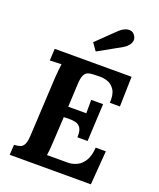

<svg xmlns="http://www.w3.org/2000/svg" viewBox="-172 -1066 966 1169"><g transform="rotate(20 311.5 -481.5)"><path d="M570 -700 565 -506H500Q503 -561 485 -589Q467 -617 439.5 -626.5Q412 -636 385 -635L349 -634Q328 -634 312.5 -628.5Q297 -623 288 -604.5Q279 -586 277 -547L270 -397H387Q387 -411 387 -426.5Q387 -442 387 -457Q387 -472 387 -484H464L452 -241H386Q388 -283 375.5 -301.5Q363 -320 341 -325Q319 -330 292 -329L266 -328L257 -164Q256 -137 253.5 -113Q251 -89 249 -76H383Q413 -76 441.5 -89.5Q470 -103 489.5 -134.5Q509 -166 512 -220H578L561 0H35L39 -66Q61 -67 77 -72Q93 -77 102.5 -95Q112 -113 114 -153L134 -536Q136 -563 138.5 -588Q141 -613 143 -626Q127 -625 103 -624.5Q79 -624 68 -623L72 -700ZM312 -770 278 -818 400 -936Q415 -950 433 -957.5Q451 -965 468.5 -962.5Q486 -960 497 -943Q509 -926 506 -909Q503 -892 491 -878Q479 -864 462 -854Z"/></g></svg>

Font: Lora Italic
Style: Italic
Weight: 400
Italic angle: -3°
Designer: Olga Karpushina, Alexei Vanyashin (Cyrillic)
Foundry: Cyreal
Version: Version 2.210; ttfautohint (v1.8.1.43-b0c9)